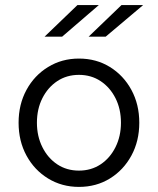

<svg xmlns="http://www.w3.org/2000/svg" viewBox="-20 -726 620 754"><path d="M290 8Q223 8 169 -25Q115 -58 84 -115Q53 -172 53 -244Q53 -316 84 -373Q115 -430 169 -463Q223 -496 290 -496Q358 -496 411.5 -463Q465 -430 496 -373Q527 -316 527 -244Q527 -172 496 -115Q465 -58 411.5 -25Q358 8 290 8ZM290 -56Q338 -56 375 -80.5Q412 -105 433.5 -148Q455 -191 455 -244Q455 -298 433.5 -340.5Q412 -383 375 -407.5Q338 -432 290 -432Q242 -432 205 -407.5Q168 -383 146.5 -340.5Q125 -298 125 -244Q125 -191 146.5 -148Q168 -105 205 -80.5Q242 -56 290 -56ZM155 -582 284 -706H368L224 -582ZM328 -582 457 -706H542L395 -582Z"/></svg>

Font: Red Hat Text
Style: Regular
Weight: 400
Designer: Pentagram, MCKL
Foundry: MCKL
Version: Version 1.030